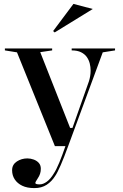

<svg xmlns="http://www.w3.org/2000/svg" viewBox="-20 -748 631 983"><path d="M156 215Q119 215 94 203Q69 191 55.5 170.5Q42 150 42 124Q42 108 48.5 97Q55 86 66.5 78.5Q78 71 91.5 67Q105 63 120 63Q137 63 153 69Q169 75 179 86.5Q189 98 189 116Q189 130 185 142Q181 154 174 164Q168 174 164.5 179.5Q161 185 161 189Q161 196 183 196Q201 196 220 182Q239 168 255 141Q268 122 283.5 84.5Q299 47 315 0H261L67 -480L5 -490V-500H247V-490L186 -481L339 -93H351L435 -331Q439 -343 441.5 -357.5Q444 -372 444 -387Q444 -405 439.5 -423Q435 -441 424.5 -456Q414 -471 395 -480.5Q376 -490 347 -490V-500H569V-490L506 -480L329 0Q308 58 291 97Q274 136 263 152Q245 181 219 198Q193 215 156 215ZM260 -582 252 -589 356 -728 455 -702Z"/></svg>

Font: Kalnia
Style: Regular
Weight: 400
Designer: Frida Medrano
Foundry: Frida Medrano
Version: Version 1.105